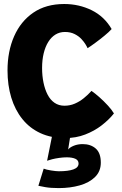

<svg xmlns="http://www.w3.org/2000/svg" viewBox="-20 -683 608 958"><path d="M273 255.5Q233.5 255.5 206.2 250.8Q179 246 171.5 244L198 158.5Q210 163.5 234.8 167.5Q259.5 171.5 273.5 171.5Q320.5 171.5 346.2 162.2Q372 153 372 133Q372 116.5 355.8 109.2Q339.5 102 313 102Q295 102 275.8 104.8Q256.5 107.5 240.5 111.5Q224.5 115.5 215 119L240.5 -8L332 -12L320 63Q328.5 52 348.5 44Q368.5 36 392.5 36Q432.5 36 457.8 58.2Q483 80.5 483 128.5Q483 172 454.2 200.2Q425.5 228.5 377.8 242Q330 255.5 273 255.5ZM548.5 -117Q523.5 -85.5 487.2 -57.5Q451 -29.5 405 -11.8Q359 6 304.5 6Q235 6 181.5 -18.8Q128 -43.5 91.5 -89Q55 -134.5 36.2 -196.2Q17.5 -258 17.5 -331.5Q17.5 -427 50.5 -502Q83.5 -577 146.5 -620Q209.5 -663 300.5 -663Q374.5 -663 437.8 -631.8Q501 -600.5 537 -538Q523.5 -523 501.2 -504.8Q479 -486.5 456.2 -469.8Q433.5 -453 417 -442.5Q415 -448 407.2 -461Q399.5 -474 386 -488.5Q372.5 -503 352 -513.2Q331.5 -523.5 304 -523.5Q278 -523.5 257 -510.8Q236 -498 221 -474Q206 -450 198 -417Q190 -384 190 -343.5Q190 -305 197 -271Q204 -237 217.5 -210.8Q231 -184.5 252.2 -170Q273.5 -155.5 301.5 -155.5Q329 -155.5 353 -165.8Q377 -176 398 -193Q419 -210 436.5 -229.5Q454.5 -217 476.5 -197.5Q498.5 -178 518.2 -156.5Q538 -135 548.5 -117Z"/></svg>

Font: Grandstander Thin
Style: Bold
Weight: 700
Version: Version 1.200